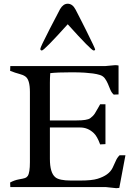

<svg xmlns="http://www.w3.org/2000/svg" viewBox="-20 -983 709 1009"><path d="M585 -640.6Q594.2 -640.6 603 -638.7V-486.8L577.6 -485.8Q565.9 -496.6 559.6 -512.2Q553.2 -527.8 546.9 -543Q540.5 -558.1 531.2 -570.8Q522 -583.5 505.4 -588.9Q488.8 -594.2 468.3 -596.9Q447.8 -599.6 425.8 -601.1Q396.5 -603 356.4 -603Q281.2 -603 244.1 -598.6Q242.2 -573.2 242.2 -548.3V-350.1H382.8Q438 -350.1 453.9 -361.6Q469.7 -373 478.5 -386.7Q487.3 -400.4 499 -421.9L506.3 -435.1H534.2V-225.6L506.3 -224.1Q490.7 -266.6 473.6 -282.7Q442.4 -313 401.9 -313H242.2V-148.4Q242.2 -75.2 270.5 -51.8Q291 -34.2 353.5 -34.2H401.4Q462.9 -34.2 492.7 -43.5Q522.5 -52.7 542 -66.7Q561.5 -80.6 571.5 -100.6Q581.5 -120.6 588.4 -137.2Q595.2 -153.8 608.4 -167H639.2L606.9 4.4Q598.6 5.9 591.3 5.9L535.2 0H34.2L33.2 -23.9Q55.7 -36.1 79.3 -40.3Q103 -44.4 111.6 -47.4Q120.1 -50.3 126 -58.6Q137.2 -76.2 137.2 -130.4V-500Q137.2 -564.5 113.3 -581.1Q101.1 -589.8 81.3 -594.7Q61.5 -599.6 33.2 -610.8L34.2 -635.7H532.2ZM471.7 -717.8Q460 -717.8 335.9 -855.5Q211.9 -717.8 200.2 -717.8Q191.9 -717.8 191.9 -726.1Q191.9 -734.9 241.5 -831.1Q291 -927.2 295.9 -935.5Q312.5 -963.4 335.9 -963.4Q361.3 -963.4 377.4 -932.1Q379.9 -926.8 388.7 -910.2Q397.5 -893.6 408.7 -871.1L432.6 -823.7Q480 -728.5 480 -723.1Q480 -717.8 471.7 -717.8Z"/></svg>

Font: RadleyRegular
Style: Regular
Weight: 400
Designer: vernon adams
Foundry: vernon adams
Version: Version 1.000;PS 001.001;hotconv 1.0.56